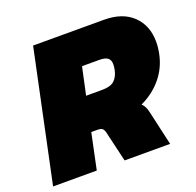

<svg xmlns="http://www.w3.org/2000/svg" viewBox="-131 -766 908 888"><g transform="rotate(-20 322.5 -322.0)"><path d="M-16 0 120 -644H468Q560 -644 610.5 -595Q661 -546 661 -466Q661 -439 655 -409Q642 -344 601 -294.5Q560 -245 498 -216Q507 -208 512.5 -196.5Q518 -185 521 -172L560 0H336L301 -149Q298 -163 291 -169.5Q284 -176 267 -176H236L199 0ZM271 -342H350Q391 -342 410 -359Q429 -376 436 -409Q439 -424 439 -436Q439 -457 426.5 -467Q414 -477 384 -477H300Z"/></g></svg>

Font: Kanit ExtraBold
Style: Italic
Weight: 800
Italic angle: -12°
Designer: Katatrad Team
Foundry: CadsonDemak
Version: Version 2.000; ttfautohint (v1.8.3)